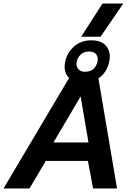

<svg xmlns="http://www.w3.org/2000/svg" viewBox="-40 -1061 773 1081"><path d="M417 -854 537 -1041H654L526 -854ZM-20 0 349 -622Q315 -655 327 -714Q337 -764 376.5 -799Q416 -834 475 -834Q534 -834 560 -799Q586 -764 575 -714Q563 -653 514 -620L619 0H484L455 -155H218L126 0ZM438 -657Q470 -657 487 -673.5Q504 -690 509 -714Q514 -738 502 -754.5Q490 -771 462 -771Q433 -771 415 -754.5Q397 -738 392 -714Q387 -690 399.5 -673.5Q412 -657 438 -657ZM261 -259H458L414 -518Z"/></svg>

Font: Kanit Medium
Style: Italic
Weight: 500
Italic angle: -12°
Designer: Katatrad Team
Foundry: CadsonDemak
Version: Version 2.000; ttfautohint (v1.8.3)